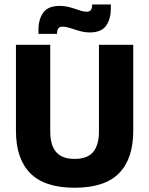

<svg xmlns="http://www.w3.org/2000/svg" viewBox="-20 -844 683 879"><path d="M321.5 15.5Q184.5 15.5 118.8 -50.8Q53 -117 53 -245V-639H210V-242Q210 -180 236.8 -148.2Q263.5 -116.5 321.5 -116.5Q380 -116.5 406.5 -148.2Q433 -180 433 -242V-639H590V-245Q590 -117 524.8 -50.8Q459.5 15.5 321.5 15.5ZM390.5 -695.5Q372 -695.5 355 -699.5Q338 -703.5 322.5 -708.8Q307 -714 293 -718Q279 -722 267 -722Q253 -722 247.2 -714.2Q241.5 -706.5 241 -691V-689H156V-707Q156 -755.5 178 -786.2Q200 -817 254 -817Q273 -817 290.2 -813Q307.5 -809 322.5 -803.8Q337.5 -798.5 351 -794.5Q364.5 -790.5 376.5 -790.5Q391 -790.5 396.2 -798.2Q401.5 -806 402 -821.5V-823.5H487.5V-807Q487.5 -757 465.8 -726.2Q444 -695.5 390.5 -695.5Z"/></svg>

Font: Anek Latin Medium
Style: Bold
Weight: 700
Version: Version 1.003